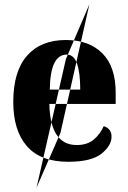

<svg xmlns="http://www.w3.org/2000/svg" viewBox="-20 -734 589 883"><path d="M148 129 283 -462 391 -714 258 -123ZM294 10Q400 10 446.5 -27Q493 -64 493 -106Q493 -142 457 -154Q441 -117 411 -92Q381 -67 333 -67Q211 -67 207 -256H512V-308Q512 -427 451 -488.5Q390 -550 283 -550Q168 -550 104.5 -478Q41 -406 41 -265Q41 -134 103.5 -62Q166 10 294 10ZM209 -322Q211 -483 287 -483Q320 -483 334.5 -440.5Q349 -398 349 -322Z"/></svg>

Font: Noto Serif SemiCondensed Extra
Style: Regular
Weight: 800
Width: 4
Designer: Monotype Design Team
Foundry: Monotype Imaging Inc.
Version: Version 1.002